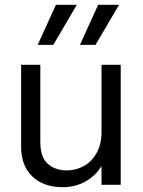

<svg xmlns="http://www.w3.org/2000/svg" viewBox="-20 -770 596 800"><path d="M213 -750H300L202 -583H137ZM389 -750H476L378 -583H313ZM403 -500H483V0H403V-78Q377 -36 334.5 -13Q292 10 241 10Q162 10 115 -34.5Q68 -79 68 -159V-500H148V-179Q148 -115 179 -87.5Q210 -60 259 -60Q296 -60 329 -78Q362 -96 382.5 -132.5Q403 -169 403 -220Z"/></svg>

Font: CBA Beacon Sans
Style: Regular
Weight: 400
Designer: Wei Huang
Foundry: Wei Huang
Version: Version 1.002